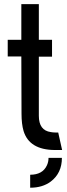

<svg xmlns="http://www.w3.org/2000/svg" viewBox="-20 -711 319 910"><path d="M123 178.7V117.2Q181.6 117.2 202.1 73.2Q210 56.6 210 37.1H273.4Q273.4 109.4 220.7 149.4Q181.6 178.7 123 178.7ZM16.6 -443.4V-522.5H81.1V-691.4H164.1V-522.5H226.6V-442.4H164.1V-162.1Q164.1 -92.8 220.7 -85Q231.4 -83 242.2 -83H255.9L274.4 0H239.3Q119.1 -1 91.8 -89.8Q82 -123 82 -171.9L81.1 -443.4Z"/></svg>

Font: Post No Bills Colombo SemiBold
Style: Regular
Weight: 600
Designer: Kosala Senevirathne, Siva Puranthara, Lasantha Premarathna, Tharique Azeez
Foundry: Mooniak
Version: Version 1.220 ; ttfautohint (v1.6)